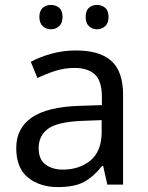

<svg xmlns="http://www.w3.org/2000/svg" viewBox="-20 -750 601 780"><path d="M288 -545Q386 -545 433 -502Q480 -459 480 -365V0H416L399 -76H395Q360 -32 321.5 -11Q283 10 215 10Q142 10 94 -28.5Q46 -67 46 -149Q46 -229 109 -272.5Q172 -316 303 -320L394 -323V-355Q394 -422 365 -448Q336 -474 283 -474Q241 -474 203 -461.5Q165 -449 132 -433L105 -499Q140 -518 188 -531.5Q236 -545 288 -545ZM314 -259Q214 -255 175.5 -227Q137 -199 137 -148Q137 -103 164.5 -82Q192 -61 235 -61Q303 -61 348 -98.5Q393 -136 393 -214V-262ZM140 -681Q140 -707 154 -718.5Q168 -730 187 -730Q206 -730 220 -718.5Q234 -707 234 -681Q234 -656 220 -643.5Q206 -631 187 -631Q168 -631 154 -643.5Q140 -656 140 -681ZM328 -681Q328 -707 341.5 -718.5Q355 -730 374 -730Q393 -730 407 -718.5Q421 -707 421 -681Q421 -656 407 -643.5Q393 -631 374 -631Q355 -631 341.5 -643.5Q328 -656 328 -681Z"/></svg>

Font: Go Noto Kurrent-Regular
Style: Regular
Weight: 400
Designer: Monotype Design Team
Foundry: Monotype Imaging Inc.
Version: Version 2.012; ttfautohint (v1.8.4.7-5d5b)